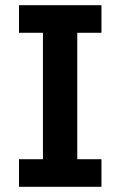

<svg xmlns="http://www.w3.org/2000/svg" viewBox="-20 -718 463 738"><path d="M53 0V-106H145V-592H53V-698H370V-592H277V-106H370V0Z"/></svg>

Font: IBM Plex Sans KR SemiBold
Style: Regular
Weight: 600
Designer: Mike Abbink; Paul van der Laan; Pieter van Rosmalen; Wujin Sim; Chorong Kim; Dohee Lee;
Foundry: Sandoll Inc.
Version: Version 1.000